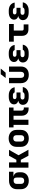

<svg xmlns="http://www.w3.org/2000/svg" viewBox="2282 -3108 835 5440"><g transform="rotate(-90 2700.0 -387.5)"><path d="M555 -550H300C153 -550 60 -462 60 -330V-210C60 -78 153 10 300 10C447 10 540 -78 540 -210V-270C540 -350 496 -406 423 -422V-425H555ZM390 -210C390 -152 358 -120 300 -120C242 -120 210 -152 210 -210V-330C210 -388 242 -420 300 -420C358 -420 390 -402 390 -330Z M819 0V-216H892L1008 0H1178L1022 -281L1175 -550H1008L893 -342H819V-550H669V0Z M1500 10C1647 10 1740 -78 1740 -210V-340C1740 -472 1647 -560 1500 -560C1353 -560 1260 -472 1260 -340V-210C1260 -78 1353 10 1500 10ZM1500 -120C1442 -120 1410 -152 1410 -210V-340C1410 -398 1442 -430 1500 -430C1558 -430 1590 -398 1590 -340V-210C1590 -152 1558 -120 1500 -120Z M2375 5V-130H2351C2312 -130 2287 -155 2287 -195V-422H2374V-550H1810V-422H1883V0H2028V-422H2142V-190C2142 -70 2217 5 2337 5Z M2810 -160C2801 -129 2769 -110 2728 -110H2671C2627 -110 2600 -132 2600 -168C2600 -203 2627 -224 2671 -224H2800V-338H2677C2636 -338 2612 -357 2612 -389C2612 -422 2635 -440 2677 -440H2723C2764 -440 2794 -421 2803 -390H2948C2931 -493 2846 -557 2723 -557H2677C2546 -557 2463 -499 2463 -407C2463 -347 2502 -303 2566 -289C2495 -274 2450 -225 2450 -157C2450 -57 2536 7 2671 7H2728C2851 7 2938 -57 2955 -160Z M3361 -645 3478 -785H3317L3212 -645ZM3300 10C3446 10 3536 -74 3536 -214V-550H3386V-215C3386 -153 3355 -120 3300 -120C3244 -120 3214 -153 3214 -215V-550H3064V-214C3064 -75 3152 10 3300 10Z M4010 -160C4001 -129 3969 -110 3928 -110H3871C3827 -110 3800 -132 3800 -168C3800 -203 3827 -224 3871 -224H4000V-338H3877C3836 -338 3812 -357 3812 -389C3812 -422 3835 -440 3877 -440H3923C3964 -440 3994 -421 4003 -390H4148C4131 -493 4046 -557 3923 -557H3877C3746 -557 3663 -499 3663 -407C3663 -347 3702 -303 3766 -289C3695 -274 3650 -225 3650 -157C3650 -57 3736 7 3871 7H3928C4051 7 4138 -57 4155 -160Z M4730 0V-135H4600C4571 -135 4555 -151 4555 -180V-415H4740V-550H4240V-415H4405V-180C4405 -68 4473 0 4585 0Z M5210 -160C5201 -129 5169 -110 5128 -110H5071C5027 -110 5000 -132 5000 -168C5000 -203 5027 -224 5071 -224H5200V-338H5077C5036 -338 5012 -357 5012 -389C5012 -422 5035 -440 5077 -440H5123C5164 -440 5194 -421 5203 -390H5348C5331 -493 5246 -557 5123 -557H5077C4946 -557 4863 -499 4863 -407C4863 -347 4902 -303 4966 -289C4895 -274 4850 -225 4850 -157C4850 -57 4936 7 5071 7H5128C5251 7 5338 -57 5355 -160Z"/></g></svg>

Font: Tekne LDO ExtraBold
Style: Regular
Weight: 800
Monospace: yes
Designer: Alessio Laiso, Mario Rullo, Paolo Rosset
Foundry: Alessio Laiso
Version: Version 1.000;hotconv 1.0.109;makeotfexe 2.5.65596